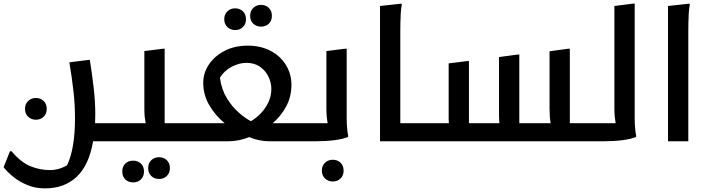

<svg xmlns="http://www.w3.org/2000/svg" viewBox="-57 -780 3912 1060"><path d="M7 55Q59 117 111.5 138Q164 159 220 159Q267 159 313 133Q357 42 357 -127Q357 -204 348.5 -277.5Q340 -351 326 -436L430 -449H439Q451 -375 460 -297Q469 -219 469 -151Q469 -125 468 -100H617V-20L597 0H457Q434 133 366 196.5Q298 260 191 260Q138 260 93.5 241.5Q49 223 16 196Q-17 169 -37 143L-2 55ZM141 -119Q116 -119 98.5 -135.5Q81 -152 81 -179Q81 -206 98.5 -222.5Q116 -239 141 -239Q167 -239 184 -222.5Q201 -206 201 -179Q201 -152 184 -135.5Q167 -119 141 -119Z M617 -100H747Q744 -115 742 -134.5Q740 -154 740 -177V-498L843 -511H852V-100H995V-20L975 0H597V-80ZM761 148Q761 121 778 104.5Q795 88 821 88Q847 88 864 104.5Q881 121 881 148Q881 175 864 191.5Q847 208 821 208Q795 208 778 191.5Q761 175 761 148ZM618 167Q618 139 635 123Q652 107 678 107Q704 107 721 123Q738 139 738 167Q738 194 721 210.5Q704 227 678 227Q652 227 635 210.5Q618 194 618 167Z M1310 -528Q1383 -528 1437.5 -499Q1492 -470 1522 -420.5Q1552 -371 1552 -312Q1552 -247 1523.5 -193.5Q1495 -140 1449 -100H1641L1642 -20L1622 0H1431Q1401 0 1373 -6Q1345 -12 1319 -23Q1262 0 1201 0H975V-80L995 -100H1183Q1132 -142 1098.5 -199Q1065 -256 1065 -323Q1065 -377 1096 -423.5Q1127 -470 1182.5 -499Q1238 -528 1310 -528ZM1304 -433Q1264 -433 1223 -412Q1182 -391 1157 -351Q1166 -286 1195 -238.5Q1224 -191 1260.5 -159Q1297 -127 1328 -111Q1358 -128 1384 -155.5Q1410 -183 1425.5 -217Q1441 -251 1441 -289Q1441 -323 1425.5 -356Q1410 -389 1379 -411Q1348 -433 1304 -433ZM1384 -633Q1359 -633 1341.5 -649Q1324 -665 1324 -693Q1324 -720 1341.5 -736.5Q1359 -753 1384 -753Q1410 -753 1427 -736.5Q1444 -720 1444 -693Q1444 -665 1427 -649Q1410 -633 1384 -633ZM1241 -614Q1216 -614 1198.5 -630.5Q1181 -647 1181 -674Q1181 -701 1198.5 -717.5Q1216 -734 1241 -734Q1267 -734 1284 -717.5Q1301 -701 1301 -674Q1301 -647 1284 -630.5Q1267 -614 1241 -614Z M1602 0V-80L1622 -100H1752Q1749 -115 1747 -135Q1745 -155 1745 -178V-498L1848 -511H1857V-175Q1857 -155 1857 -128.5Q1857 -102 1859 -76Q1861 -50 1865 -32V-24Q1805 0 1682 0ZM1720 162Q1720 135 1737.5 118.5Q1755 102 1780 102Q1806 102 1823 118.5Q1840 135 1840 162Q1840 189 1823 205.5Q1806 222 1780 222Q1755 222 1737.5 205.5Q1720 189 1720 162Z M2041 -747 2160 -760 2161 -752Q2157 -734 2155.5 -707Q2154 -680 2153.5 -652Q2153 -624 2153 -604V-100H2297V-20L2277 0H2041Z M2277 0V-80L2297 -100H2421Q2420 -110 2420 -122Q2420 -134 2420 -147V-430L2523 -443H2532V-100H2700Q2699 -111 2698.5 -123Q2698 -135 2698 -147V-465L2802 -479H2810V-100H2983Q2980 -116 2978.5 -135.5Q2977 -155 2977 -177V-497L3080 -511H3089V-100H3230V-20L3213 0Z M3192 0V-80L3212 -100H3342Q3339 -115 3337 -134.5Q3335 -154 3335 -177V-747L3438 -760H3447V-175Q3447 -155 3447 -128.5Q3447 -102 3449 -76Q3451 -50 3455 -32V-24Q3395 0 3272 0Z M3631 -747 3750 -760 3751 -752Q3747 -734 3745.5 -707Q3744 -680 3743.5 -652Q3743 -624 3743 -604V0H3631Z"/></svg>

Font: Kufam Medium
Style: Regular
Weight: 500
Designer: Wael Morcos, Artur Schmal
Foundry: Original Type
Version: Version 1.300; ttfautohint (v1.8.3)